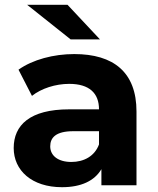

<svg xmlns="http://www.w3.org/2000/svg" viewBox="-20 -771 657 799"><path d="M396 -607 261 -751H93L274 -607ZM289 -546C203 -546 116 -523 57 -481L113 -372C152 -403 211 -422 268 -422C352 -422 392 -383 392 -316H268C104 -316 37 -250 37 -155C37 -62 112 8 238 8C317 8 373 -18 402 -67V0H548V-307C548 -470 453 -546 289 -546ZM277 -97C222 -97 189 -123 189 -162C189 -198 212 -225 285 -225H392V-170C374 -121 329 -97 277 -97Z"/></svg>

Font: AWKNG-Font
Style: Bold
Weight: 700
Designer: Awakening Church
Foundry: Awakening Church
Version: Version 1.700;PS 001.700;hotconv 1.0.88;makeotf.lib2.5.64775